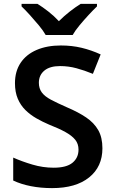

<svg xmlns="http://www.w3.org/2000/svg" viewBox="-20 -958 590 988"><path d="M507 -195Q507 -100 438.5 -45Q370 10 248 10Q190 10 139 0Q88 -10 48 -29V-147Q93 -127 147 -111Q201 -95 256 -95Q322 -95 353 -120.5Q384 -146 384 -188Q384 -218 367 -239Q350 -260 316.5 -278.5Q283 -297 232 -317Q199 -331 167.5 -349Q136 -367 111 -391.5Q86 -416 71.5 -450Q57 -484 57 -530Q57 -591 86 -634.5Q115 -678 168.5 -701Q222 -724 293 -724Q350 -724 400 -712Q450 -700 498 -678L458 -578Q414 -596 373 -607Q332 -618 289 -618Q236 -618 208 -594.5Q180 -571 180 -532Q180 -503 195 -482.5Q210 -462 242 -445Q274 -428 324 -406Q383 -381 423.5 -353.5Q464 -326 485.5 -288.5Q507 -251 507 -195ZM215 -778Q202 -801 179.5 -828Q157 -855 133.5 -881Q110 -907 91 -925V-938H173Q199 -922 228.5 -899Q258 -876 283 -849Q310 -876 339.5 -899Q369 -922 395 -938H479V-925Q460 -907 436 -881Q412 -855 389.5 -828Q367 -801 354 -778Z"/></svg>

Font: Noto Sans New Tai Lue SemiBold
Style: Regular
Weight: 600
Version: Version 2.003